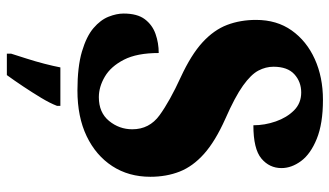

<svg xmlns="http://www.w3.org/2000/svg" viewBox="-226 -538 985 574"><g transform="rotate(90 267.0 -251.5)"><path d="M251 10Q180 10 134.5 -3.5Q89 -17 64.5 -38Q40 -59 30.5 -83Q21 -107 21 -128Q21 -169 38 -191.5Q55 -214 82 -223.5Q109 -233 139 -233Q139 -168 159 -129Q179 -90 209.5 -72Q240 -54 271 -54Q317 -54 342 -84.5Q367 -115 367 -154Q367 -205 325 -235.5Q283 -266 211 -299Q144 -330 107 -364Q70 -398 55 -437.5Q40 -477 40 -524Q40 -586 71.5 -630.5Q103 -675 157 -699.5Q211 -724 279 -724Q350 -724 395.5 -705.5Q441 -687 462 -658.5Q483 -630 483 -600Q483 -564 454.5 -540Q426 -516 355 -516Q355 -550 343.5 -583Q332 -616 310.5 -637.5Q289 -659 257 -659Q225 -659 202.5 -638.5Q180 -618 180 -576Q180 -553 191.5 -531Q203 -509 236.5 -485Q270 -461 336 -432Q403 -402 440.5 -368.5Q478 -335 493.5 -295.5Q509 -256 509 -208Q509 -143 477 -94Q445 -45 387.5 -17.5Q330 10 251 10ZM141 208Q147 189 155.5 162.5Q164 136 171 109Q178 82 182 61H297V71Q289 92 273 118.5Q257 145 239 172Q221 199 205 221H141Z"/></g></svg>

Font: Noto Serif Condensed Black
Style: Regular
Weight: 900
Width: 3
Designer: Monotype Design Team
Foundry: Monotype Imaging Inc.
Version: Version 2.015; ttfautohint (v1.8.4.7-5d5b)